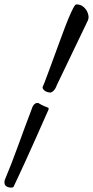

<svg xmlns="http://www.w3.org/2000/svg" viewBox="-20 -743 421 869"><path d="M207 -324.2Q197.8 -324.2 188 -328.9Q178.2 -333.5 172.9 -344.2Q171.9 -348.1 175 -354.2Q178.2 -360.4 182.1 -371.1Q193.8 -401.9 207.8 -439.9Q221.7 -478 236.1 -517.1Q250.5 -556.2 264.2 -593.3Q277.8 -630.4 289.8 -659.2Q301.8 -688 311 -705.6Q320.3 -723.1 325.2 -723.1Q340.3 -723.1 351.1 -716.6Q361.8 -710 368.4 -700.9Q375 -691.9 377.9 -682.1Q380.9 -672.4 380.9 -666Q380.9 -658.2 377.9 -650.9L236.8 -356.9Q231.4 -341.3 222.9 -332.8Q214.4 -324.2 207 -324.2ZM152.8 -276.9Q170.4 -266.6 180.2 -262.7Q189.9 -258.8 194.3 -257.1Q198.7 -255.4 199.5 -254.4Q200.2 -253.4 200.2 -250Q200.2 -248.5 199.7 -247.8Q199.2 -247.1 199.2 -246.1Q169.9 -179.2 142.8 -118.9Q115.7 -58.6 94.5 -11.7Q73.2 35.2 58.8 65.4Q44.4 95.7 41 103Q39.6 106 29.8 106Q18.1 106 9 100.3Q0 94.7 0 81.1Q0 77.1 1.2 73Q2.4 68.8 3.9 65.9Q16.6 36.1 30.8 -0.5Q44.9 -37.1 60.3 -79.1Q75.7 -121.1 92.5 -167Q109.4 -212.9 127.9 -261.2Q130.4 -265.6 133.3 -269Q135.7 -272 139.6 -274.4Q143.6 -276.9 148.9 -276.9Z"/></svg>

Font: Mervale Script
Style: Regular
Weight: 400
Designer: Astigmatic (AOETI)
Foundry: Astigmatic (AOETI)
Version: Version 1.000